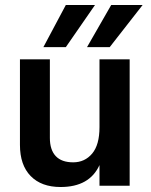

<svg xmlns="http://www.w3.org/2000/svg" viewBox="-20 -745 605 770"><path d="M244 -556H154L244 -725H361ZM420 -556H329L426 -725H552ZM500 0H379V-83Q339 5 223 5Q146 5 103 -39Q60 -83 60 -164V-507H180V-192Q180 -144 203.5 -119Q227 -94 273.5 -94Q320 -94 349.5 -129Q379 -164 379 -235V-507H500Z"/></svg>

Font: Hind Mysuru SemiBold
Style: Regular
Weight: 600
Designer: Manushi Parikh, Hitesh Malaviya
Foundry: Indian Type Foundry
Version: Version 0.703;PS 1.0;hotconv 1.0.86;makeotf.lib2.5.63406